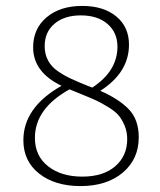

<svg xmlns="http://www.w3.org/2000/svg" viewBox="-20 -625 542 649"><path d="M319 -318Q381 -291 415 -256Q449 -221 449 -161Q449 -87 395 -41.5Q341 4 252 4Q166 4 112.5 -38Q59 -80 59 -151Q59 -262 188 -335Q92 -381 92 -465Q92 -528 137.5 -566.5Q183 -605 258 -605Q330 -605 373 -569.5Q416 -534 416 -474Q416 -380 319 -318ZM131 -469Q131 -442 142.5 -420.5Q154 -399 176 -384Q198 -369 221 -358.5Q244 -348 276 -335Q287 -331 292 -329Q377 -385 377 -467Q377 -515 343.5 -544Q310 -573 253 -573Q198 -573 164.5 -545Q131 -517 131 -469ZM410 -155Q410 -180 401 -201Q392 -222 380.5 -235.5Q369 -249 345 -263.5Q321 -278 306 -285Q291 -292 259 -305Q227 -318 215 -323Q98 -258 98 -159Q98 -98 142.5 -63Q187 -28 258 -28Q329 -28 369.5 -63Q410 -98 410 -155Z"/></svg>

Font: EauTestSC Light
Style: Regular
Weight: 300
Designer: Christian Thalmann (Catharsis Fonts)
Version: Version 0.001;PS 000.001;hotconv 1.0.88;makeotf.lib2.5.64775